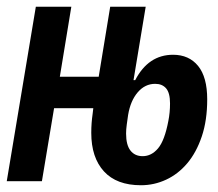

<svg xmlns="http://www.w3.org/2000/svg" viewBox="-25 -536 645 568"><path d="M392 12Q320 12 282.5 -29Q245 -70 245 -143Q245 -158 246 -171.5Q247 -185 249 -199L251 -216H135L99 0H-5L81 -516H186L152 -309H267L301 -516H406L370 -299H375Q414 -374 487 -374Q534 -374 561 -341Q588 -308 588 -242Q588 -180 572 -132.5Q556 -85 529 -53Q502 -21 466.5 -4.5Q431 12 392 12ZM397 -74Q423 -74 442.5 -97Q462 -120 473 -178Q478 -203 478 -230Q478 -261 466.5 -274.5Q455 -288 434 -288Q404 -288 382.5 -263Q361 -238 354 -196Q352 -182 350 -167.5Q348 -153 348 -141Q348 -107 361 -90.5Q374 -74 397 -74Z"/></svg>

Font: IBM Plex Mono SemiBold
Style: Italic
Weight: 600
Italic angle: -9°
Monospace: yes
Designer: Mike Abbink, Paul van der Laan, Pieter van Rosmalen
Foundry: Bold Monday
Version: Version 2.3